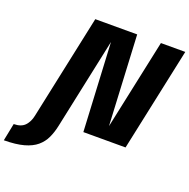

<svg xmlns="http://www.w3.org/2000/svg" viewBox="-303 -895 1266 1285"><g transform="rotate(20 329.5 -252.5)"><path d="M-139.5 233.5 -114.5 109Q-61.5 108.5 -35.2 80.5Q-9 52.5 0 8.5L158.5 -737.5H457L489.5 -96L626 -737.5H799.5L642.5 0H342L309.5 -630L171.5 20Q161.5 67 143.2 106Q125 145 91.2 173.5Q57.5 202 1.8 217.5Q-54 233 -139.5 233.5Z"/></g></svg>

Font: Epilogue ExtraBold
Style: Italic
Weight: 800
Italic angle: -12°
Designer: Tyler Finck
Foundry: Etcetera Type Co
Version: Version 2.111; ttfautohint (v1.8.3)